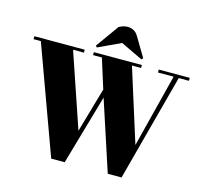

<svg xmlns="http://www.w3.org/2000/svg" viewBox="-126 -1047 1267 1197"><g transform="rotate(15 507.5 -448.5)"><path d="M424 -202 507 -490 447 -681H390V-700H700V-681H641L790 -208L910 -681H809V-700H1009V-681H943L759 10H670L522 -442L392 10H305L53 -681H6V-700H331V-681H261ZM392 -743 498 -891Q526 -907 553 -907Q600 -907 623 -867L697 -743L688 -733L546 -801L400 -733Z"/></g></svg>

Font: Abril Fatface
Style: Regular
Weight: 400
Designer: Veronika Burian, Jos Scaglione
Foundry: TypeTogether
Version: Version 1.001